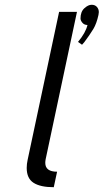

<svg xmlns="http://www.w3.org/2000/svg" viewBox="-20 -759 428 793"><path d="M168.5 -101.1Q167 -92.8 167 -86.4Q167 -49.8 215.8 -49.8L202.1 14.2Q147 14.2 118.7 -3.9Q90.3 -22 90.3 -65.4Q90.3 -82 94.2 -99.1L224.1 -710H297.9ZM388.2 -709 386.7 -697.3Q378.9 -661.6 365.7 -639.6Q349.6 -613.3 328.6 -585.4L318.8 -574.2L302.2 -585.9Q334 -624 341.3 -655.8Q328.1 -655.8 320.3 -665Q312.5 -674.3 312.5 -682.6Q312.5 -710.4 328.4 -724.9Q344.2 -739.3 358.4 -739.3Q372.6 -739.3 380.4 -730.2Q388.2 -721.2 388.2 -709Z"/></svg>

Font: Tuffy
Style: Italic
Weight: 400
Italic angle: -12°
Designer: Thatcher Ulrich, Karoly Barta and Michael Everson
Version: Version 001.271